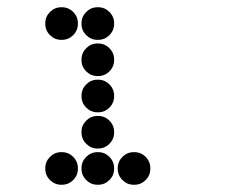

<svg xmlns="http://www.w3.org/2000/svg" viewBox="-20 -515 640 530"><path d="M149 -495Q131 -495 118 -482Q105 -469 105 -451V-449Q105 -431 118 -418Q131 -405 149 -405H151Q169 -405 182 -418Q195 -431 195 -449V-451Q195 -469 182 -482Q169 -495 151 -495ZM249 -495Q231 -495 218 -482Q205 -469 205 -451V-449Q205 -431 218 -418Q231 -405 249 -405H251Q269 -405 282 -418Q295 -431 295 -449V-451Q295 -469 282 -482Q269 -495 251 -495ZM249 -395Q231 -395 218 -382Q205 -369 205 -351V-349Q205 -331 218 -318Q231 -305 249 -305H251Q269 -305 282 -318Q295 -331 295 -349V-351Q295 -369 282 -382Q269 -395 251 -395ZM249 -295Q231 -295 218 -282Q205 -269 205 -251V-249Q205 -231 218 -218Q231 -205 249 -205H251Q269 -205 282 -218Q295 -231 295 -249V-251Q295 -269 282 -282Q269 -295 251 -295ZM249 -195Q231 -195 218 -182Q205 -169 205 -151V-149Q205 -131 218 -118Q231 -105 249 -105H251Q269 -105 282 -118Q295 -131 295 -149V-151Q295 -169 282 -182Q269 -195 251 -195ZM149 -95Q131 -95 118 -82Q105 -69 105 -51V-49Q105 -31 118 -18Q131 -5 149 -5H151Q169 -5 182 -18Q195 -31 195 -49V-51Q195 -69 182 -82Q169 -95 151 -95ZM249 -95Q231 -95 218 -82Q205 -69 205 -51V-49Q205 -31 218 -18Q231 -5 249 -5H251Q269 -5 282 -18Q295 -31 295 -49V-51Q295 -69 282 -82Q269 -95 251 -95ZM349 -95Q331 -95 318 -82Q305 -69 305 -51V-49Q305 -31 318 -18Q331 -5 349 -5H351Q369 -5 382 -18Q395 -31 395 -49V-51Q395 -69 382 -82Q369 -95 351 -95Z"/></svg>

Font: Doto Rounded Black
Style: Regular
Weight: 900
Monospace: yes
Version: Version 1.000